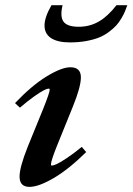

<svg xmlns="http://www.w3.org/2000/svg" viewBox="-20 -712 513 743"><path d="M250.5 -547.9Q203.1 -547.9 177.7 -564.5Q152.3 -581.1 152.3 -613.3Q152.3 -645 179.2 -691.9H222.2Q211.4 -647.5 226.1 -627.9Q240.7 -608.4 284.7 -608.4Q327.6 -608.4 362.8 -628.9Q397.9 -649.4 430.7 -691.9H472.7Q467.8 -678.2 463.4 -667.5Q459 -656.7 449.7 -640.9Q440.4 -625 429.4 -613Q418.5 -601.1 401.1 -588.1Q383.8 -575.2 363.3 -566.9Q342.8 -558.6 313.7 -553.2Q284.7 -547.9 250.5 -547.9ZM94.2 11.2Q55.7 11.2 55.7 -28.8Q55.7 -64.5 86.9 -143.1L147 -290.5Q172.4 -354 172.4 -365.2Q172.4 -369.1 168 -369.1Q162.6 -369.1 149.9 -362.8Q137.2 -356.4 112.5 -339.1Q87.9 -321.8 57.1 -295.4L38.1 -313Q102.5 -380.9 160.4 -416.3Q218.3 -451.7 252.4 -451.7Q293 -451.7 293 -412.6Q293 -375.5 261.7 -298.8L199.2 -144.5Q177.2 -89.4 177.2 -75.2Q177.2 -71.3 180.7 -71.3Q186.5 -71.3 199.2 -76.9Q211.9 -82.5 238 -99.9Q264.2 -117.2 296.4 -143.6L313.5 -123.5Q245.6 -56.6 187.5 -22.7Q129.4 11.2 94.2 11.2Z"/></svg>

Font: Elstob 10pt
Style: Bold Italic
Weight: 700
Italic angle: -20°
Designer: Peter S. Baker
Version: Version 1.015